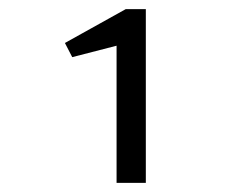

<svg xmlns="http://www.w3.org/2000/svg" viewBox="-20 -653 540 420"><path d="M299 -633V-253H235V-553L138 -528L122 -559L255 -633Z"/></svg>

Font: InconsolataGo
Style: Regular
Weight: 400
Designer: Raph Levien, Kirill Tkachev
Foundry: Cyreal
Version: Version 1.013